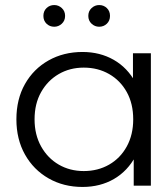

<svg xmlns="http://www.w3.org/2000/svg" viewBox="-20 -736 623 761"><path d="M307 5Q232 5 172.5 -29Q113 -63 79 -123.5Q45 -184 45 -263Q45 -343 79 -403Q113 -463 172.5 -496.5Q232 -530 307 -530Q376 -530 430.5 -499Q485 -468 517.5 -408.5Q550 -349 550 -263Q550 -178 518 -118Q486 -58 431.5 -26.5Q377 5 307 5ZM312 -58Q368 -58 412.5 -83.5Q457 -109 482.5 -155.5Q508 -202 508 -263Q508 -325 482.5 -371Q457 -417 412.5 -442.5Q368 -468 312 -468Q257 -468 213 -442.5Q169 -417 143 -371Q117 -325 117 -263Q117 -202 143 -155.5Q169 -109 213 -83.5Q257 -58 312 -58ZM510 0V-158L517 -264L507 -370V-525H578V0ZM373 -630Q356 -630 343 -642Q330 -654 330 -673Q330 -692 343 -704Q356 -716 373 -716Q391 -716 403.5 -704Q416 -692 416 -673Q416 -654 403.5 -642Q391 -630 373 -630ZM195 -630Q177 -630 164.5 -642Q152 -654 152 -673Q152 -692 164.5 -704Q177 -716 195 -716Q212 -716 225 -704Q238 -692 238 -673Q238 -654 225 -642Q212 -630 195 -630Z"/></svg>

Font: MOST Montserrat
Style: Regular
Weight: 400
Designer: Julieta Ulanovsky
Foundry: Julieta Ulanovsky
Version: Version 8.000;March 11, 2024;FontCreator 15.0.0.2926 64-bit